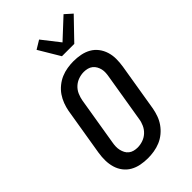

<svg xmlns="http://www.w3.org/2000/svg" viewBox="-294 -1086 1188 1188"><g transform="rotate(-45 300.0 -492.0)"><path d="M256 8Q224 8 193.5 2Q163 -4 137.5 -18.5Q112 -33 94 -56.5Q76 -80 67.5 -109Q59 -138 58.5 -169Q58 -200 63 -232L115 -547Q120 -574 130 -600.5Q140 -627 156 -650.5Q172 -674 195.5 -693Q219 -712 245 -723Q271 -734 299 -738.5Q327 -743 353 -743Q385 -743 415.5 -737Q446 -731 471.5 -716.5Q497 -702 515 -678.5Q533 -655 542 -626Q551 -597 551 -566Q551 -535 546 -503L494 -188Q489 -161 479.5 -134.5Q470 -108 453.5 -84.5Q437 -61 414 -42Q391 -23 364.5 -12Q338 -1 310 3.5Q282 8 256 8ZM257 -84Q280 -84 303.5 -92Q327 -100 345.5 -117Q364 -134 374.5 -157Q385 -180 388 -203L440 -518Q443 -534 444 -550.5Q445 -567 441.5 -582Q438 -597 430.5 -610.5Q423 -624 411 -633.5Q399 -643 383.5 -647Q368 -651 352 -651Q329 -651 305.5 -643Q282 -635 263.5 -618Q245 -601 235 -578Q225 -555 221 -532L169 -217Q166 -201 165.5 -184.5Q165 -168 168.5 -153Q172 -138 179 -124.5Q186 -111 198 -101.5Q210 -92 225.5 -88Q241 -84 257 -84ZM325 -815 242 -954 298 -988 388 -873 516 -992 563 -950 433 -815Z"/></g></svg>

Font: Iosevka Etoile Semibold
Style: Italic
Weight: 600
Italic angle: -9°
Designer: Belleve Invis
Foundry: Belleve Invis
Version: Version 22.1.2; ttfautohint (v1.8.4)